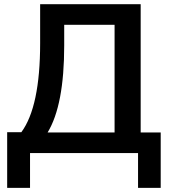

<svg xmlns="http://www.w3.org/2000/svg" viewBox="-20 -739 819 927"><path d="M14.6 168V-100.6H83Q173.8 -223.6 173.8 -530.3V-718.8H659.2V-99.6H755.9V168H646.5V0H125V168ZM210 -99.6H533.2V-619.1H290V-519.5Q290 -231.4 210 -99.6Z"/></svg>

Font: Min Sans SemiBold
Style: Regular
Weight: 600
Designer: Jinseong-Kim, NotoSansCJK, Nunito
Foundry: Jinseong-Kim
Version: Version 1.400;Glyphs 3.1.2 (3151)